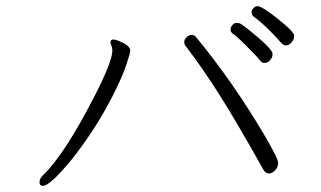

<svg xmlns="http://www.w3.org/2000/svg" viewBox="-20 -670 1040 622"><path d="M892 -530Q898 -523 907 -523Q916 -523 924.5 -532.5Q933 -542 933 -554.5Q933 -567 880 -609Q859 -626 840.5 -638Q822 -650 814.5 -650Q807 -650 801 -643.5Q795 -637 795 -629.5Q795 -622 802 -616Q841 -588 892 -530ZM799 -500Q816 -483 822 -474.5Q828 -466 837 -466Q846 -466 854.5 -474.5Q863 -483 863 -495.5Q863 -508 817 -548Q798 -564 781.5 -577Q765 -590 759.5 -593Q754 -596 746.5 -596Q739 -596 733 -589Q727 -582 727 -574.5Q727 -567 733 -562Q751 -550 799 -500ZM582 -520Q632 -455 686.5 -370Q741 -285 834 -119Q841 -108 851.5 -108Q862 -108 871.5 -118.5Q881 -129 881 -143Q881 -157 832 -240Q730 -411 615 -550Q609 -557 601 -557Q593 -557 585 -550Q577 -543 577 -534Q577 -525 582 -520ZM338 -533Q338 -528 341 -522Q344 -516 344 -506Q344 -472 289 -364Q190 -170 119 -102Q108 -91 108 -79.5Q108 -68 119 -68Q142 -68 212 -153Q244 -193 278.5 -245Q313 -297 344 -357.5Q375 -418 388.5 -458Q402 -498 402 -506Q402 -522 368 -536Q355 -542 346.5 -542Q338 -542 338 -533Z"/></svg>

Font: LXGW WenKai TC Light
Style: Regular
Weight: 300
Designer: LXGW / Fontworks Inc.
Foundry: LXGW / Fontworks Inc.
Version: Version 1.330